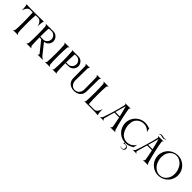

<svg xmlns="http://www.w3.org/2000/svg" viewBox="549 -3078 5469 5469"><g transform="rotate(45 3283.0 -344.0)"><path d="M555.2 -788.1Q601.1 -788.1 645 -790Q689 -792 710 -793.9L731 -795.9Q718.8 -747.1 713.9 -707Q710.9 -685.1 709.2 -650.1Q707.5 -615.2 707 -591.8V-567.9Q706.1 -571.8 704.3 -578.4Q702.6 -585 696 -604.5Q689.5 -624 681.4 -641.6Q673.3 -659.2 659.7 -680.4Q646 -701.7 630.6 -717.3Q615.2 -732.9 593.5 -743.4Q571.8 -753.9 547.9 -753.9H499H443.8Q431.2 -588.9 431.2 -431.2V-393.1Q432.6 -119.1 441.9 -57.1Q443.8 -42.5 455.6 -28.3Q467.3 -14.2 478 -7.8L488.8 -1H278.8Q280.8 -1.5 283.4 -2.7Q286.1 -3.9 293.7 -8.8Q301.3 -13.7 307.4 -19.5Q313.5 -25.4 319.1 -35.4Q324.7 -45.4 326.2 -57.1Q336.9 -158.2 336.9 -338.9V-393.1Q334.5 -607.9 324.2 -753.9H272H214.8Q191.9 -752.4 171.4 -741.5Q150.9 -730.5 136 -713.9Q121.1 -697.3 108.6 -677.7Q96.2 -658.2 88.1 -638.9Q80.1 -619.6 74.5 -603.8Q68.8 -587.9 66.4 -578.1L64 -567.9Q64 -657.2 57.1 -707Q55.2 -724.6 50.8 -746.8Q46.4 -769 43 -782.2L40 -795.9Q112.8 -788.1 215.8 -788.1Z M1094.2 -754.9H1068.8Q1035.6 -754.9 981.9 -751Q973.6 -737.3 972.2 -726.1Q965.8 -673.3 965.8 -477.1V-418Q981.4 -418 1023.7 -418.5Q1065.9 -418.9 1089.8 -418.9Q1152.3 -418.9 1199.2 -470.5Q1246.1 -522 1246.1 -586.9Q1246.1 -651.4 1201.7 -701.7Q1157.2 -752 1094.2 -754.9ZM1261.2 -1Q1263.2 -1.5 1266.1 -2.7Q1269 -3.9 1276.6 -7.6Q1284.2 -11.2 1290 -15.4Q1295.9 -19.5 1300.5 -25.9Q1305.2 -32.2 1305.2 -39.1Q1305.2 -43.9 1297.9 -55.2Q1296.9 -56.2 1296.9 -58.1L1034.2 -386.2L965.8 -384.8Q965.8 -212.9 975.1 -67.9Q976.6 -52.7 988.8 -36.1Q1001 -19.5 1012.2 -10.7L1023.9 -2L814 -1Q815.9 -2 818.8 -3.4Q821.8 -4.9 829.6 -10.5Q837.4 -16.1 843.5 -22.7Q849.6 -29.3 855.2 -39.8Q860.8 -50.3 861.8 -62Q872.1 -189.9 872.1 -395Q872.1 -584 860.8 -731Q858.9 -748.5 846.4 -762.5Q834 -776.4 822.8 -781.7L811 -787.1H930.2L1125 -788.1Q1207.5 -788.1 1266.8 -728.8Q1326.2 -669.4 1326.2 -586.9Q1326.2 -508.3 1273.4 -451.2Q1220.7 -394 1143.1 -388.2L1401.9 -64.9Q1420.9 -44.4 1444.1 -28.6Q1467.3 -12.7 1481 -6.8L1494.1 -1Z M1611.8 -58.1Q1622.1 -184.1 1622.1 -395Q1622.1 -588.9 1610.8 -733.9Q1609.4 -752.4 1597.9 -766.1Q1586.4 -779.8 1575.7 -784.2L1564.9 -788.1H1773.9L1771 -786.6Q1768.6 -785.2 1764.9 -782.7Q1761.2 -780.3 1756.3 -776.9Q1751.5 -773.4 1746.8 -768.8Q1742.2 -764.2 1738.3 -758.8Q1734.4 -753.4 1731.4 -746.6Q1728.5 -739.7 1728 -732.9Q1715.8 -573.2 1715.8 -395Q1715.8 -173.3 1727.1 -58.1Q1728.5 -43.5 1740.5 -29.1Q1752.4 -14.6 1763.7 -7.8L1774.9 -1H1564Q1565.9 -1.5 1568.8 -2.7Q1571.8 -3.9 1579.8 -8.8Q1587.9 -13.7 1594 -19.8Q1600.1 -25.9 1605.5 -36.1Q1610.8 -46.4 1611.8 -58.1Z M2095.2 -418.9Q2136.7 -418.9 2173.3 -443.1Q2210 -467.3 2231.2 -506.1Q2252.4 -544.9 2252.4 -586.9Q2252.4 -651.4 2207.5 -701.7Q2162.6 -752 2099.6 -754.9H2074.2Q2056.6 -754.9 2018.6 -752.9Q2006.3 -584 2005.4 -418.9ZM2131.3 -788.1Q2213.9 -788.1 2272.7 -728.8Q2331.5 -669.4 2331.5 -586.9Q2331.5 -504.4 2273.2 -446.3Q2214.8 -388.2 2132.3 -388.2L2005.4 -386.2Q2005.4 -189 2017.6 -33.2Q2017.6 -24.9 2026.4 -16.8Q2035.2 -8.8 2043.9 -4.9L2052.2 -1H1864.3Q1868.2 -2.9 1873.5 -6.3Q1878.9 -9.8 1888.7 -19Q1898.4 -28.3 1899.4 -36.1Q1911.6 -165.5 1911.6 -394Q1911.6 -585.9 1897.5 -763.2Q1896.5 -769 1888.2 -775.1Q1879.9 -781.2 1872.1 -784.2L1864.3 -787.1H1936.5Z M3049.3 -788.1Q3047.9 -787.6 3045.2 -786.4Q3042.5 -785.2 3035.6 -780.5Q3028.8 -775.9 3023.2 -770Q3017.6 -764.2 3012.9 -754.4Q3008.3 -744.6 3007.3 -732.9Q3002 -480.5 3002 -246.1Q3002 -134.3 2927.5 -67.6Q2853 -1 2734.9 -1Q2657.2 -1 2596.7 -30.3Q2536.1 -59.6 2501.7 -115.2Q2467.3 -170.9 2467.3 -245.1Q2467.3 -480.5 2461.9 -732.9Q2460.4 -751 2450.2 -764.9Q2439.9 -778.8 2430.7 -783.2L2420.9 -788.1H2599.1Q2595.2 -785.6 2589.1 -781Q2583 -776.4 2572 -762.2Q2561 -748 2559.1 -733.9Q2552.2 -367.2 2552.2 -245.1Q2552.2 -157.2 2603 -96.7Q2653.8 -36.1 2734.9 -36.1Q2815.9 -36.1 2866.9 -96.9Q2918 -157.7 2918 -245.1Q2918 -299.3 2916.3 -421.6Q2914.6 -543.9 2913.1 -638.7L2911.1 -733.9Q2909.2 -748 2899.2 -761.7Q2889.2 -775.4 2879.9 -781.7L2871.1 -788.1Z M3687 -78.1Q3689 -60.5 3693.6 -38.1Q3698.2 -15.6 3701.7 -2L3705.1 11.2Q3630.9 -2 3526.9 -2H3149.9Q3153.3 -3.4 3158.9 -6.6Q3164.6 -9.8 3174.1 -18.6Q3183.6 -27.3 3185.1 -35.2Q3196.8 -172.4 3196.8 -392.1Q3196.8 -580.1 3187 -730Q3186 -741.7 3180.9 -752Q3175.8 -762.2 3168.7 -768.6Q3161.6 -774.9 3154.8 -779.5Q3147.9 -784.2 3143.6 -786.1L3138.7 -788.1H3348.6Q3343.8 -785.2 3336.4 -780.3Q3329.1 -775.4 3316.4 -760Q3303.7 -744.6 3301.8 -730Q3291 -597.7 3291 -392.1Q3291 -183.6 3303.7 -35.2H3521Q3544.9 -35.2 3566.7 -45.2Q3588.4 -55.2 3603.8 -71.3Q3619.1 -87.4 3632.6 -106.7Q3646 -126 3654.3 -145.3Q3662.6 -164.6 3668.7 -180.7Q3674.8 -196.8 3677.2 -207L3679.7 -216.8Q3680.2 -127.9 3687 -78.1Z M4088.9 -736.8 3996.6 -412.1H4173.8Q4131.8 -592.8 4088.9 -736.8ZM3898.4 -61Q3897.5 -58.1 3897.5 -50.8Q3897.5 -39.1 3905 -29.1Q3912.6 -19 3921.6 -13.9Q3930.7 -8.8 3939 -4.9L3946.8 -1H3784.7Q3790.5 -3.9 3799.6 -9.3Q3808.6 -14.6 3826.2 -31Q3843.8 -47.4 3849.6 -64Q3910.6 -237.3 3956.5 -395Q3987.8 -502 4010.3 -589.6Q4032.7 -677.2 4040.3 -712.9Q4047.9 -748.5 4047.9 -753.9V-754.9Q4047.9 -762.7 4039.1 -771Q4030.3 -779.3 4021.5 -783.7L4012.7 -788.1H4244.6Q4243.2 -787.6 4240.2 -786.6Q4237.3 -785.6 4230.2 -782Q4223.1 -778.3 4217.8 -773.4Q4212.4 -768.6 4208 -760Q4203.6 -751.5 4203.6 -741.2Q4203.6 -740.2 4204.1 -737.8Q4204.6 -735.4 4204.6 -733.9Q4226.6 -585.9 4270.5 -395Q4310.5 -218.8 4358.4 -57.1Q4363.8 -39.6 4375.5 -25.6Q4387.2 -11.7 4396 -6.8L4404.8 -2L4193.8 -1Q4195.8 -2 4199 -3.9Q4202.1 -5.9 4210.4 -11.7Q4218.8 -17.6 4225.1 -23.7Q4231.4 -29.8 4236.6 -38.6Q4241.7 -47.4 4241.7 -56.2V-61Q4218.8 -206.1 4180.7 -377.9H3987.8Z M4899.4 -40Q4964.4 -54.2 5015.4 -94.2Q5066.4 -134.3 5095.7 -191.9L5073.7 -65.9Q5064.9 -69.3 5051.3 -59.1Q4946.3 13.2 4821.3 13.2Q4820.8 22.9 4821.3 29.3Q4821.8 35.6 4822.3 39.1L4822.8 42Q4839.8 33.2 4866.7 33.2Q4903.3 33.2 4929.4 57.4Q4955.6 81.5 4955.6 115.2Q4955.6 152.8 4929.9 176.5Q4904.3 200.2 4866.7 200.2H4863.3Q4860.4 200.2 4855.5 200Q4850.6 199.7 4838.4 197.8Q4826.2 195.8 4816.7 192.4Q4807.1 189 4799.3 181.9Q4791.5 174.8 4791.5 165Q4794.4 167.5 4799.6 171.4Q4804.7 175.3 4820.6 181.6Q4836.4 188 4852.5 188H4855.5Q4886.7 187.5 4905 168.2Q4923.3 148.9 4923.3 117.2Q4923.3 85 4905 65.2Q4886.7 45.4 4855.5 44.9H4852.5Q4821.8 44.9 4792.5 66.9Q4794.4 64.9 4800.3 12.2Q4711.4 7.8 4632.8 -33.2Q4554.2 -74.2 4499 -145.8Q4443.8 -217.3 4424.3 -307.1Q4414.6 -355 4414.6 -394Q4414.6 -486.8 4454.6 -569.8Q4494.6 -652.8 4567.9 -711.2Q4641.1 -769.5 4734.4 -790Q4782.2 -799.8 4821.3 -799.8Q4902.8 -799.8 4976.6 -769Q4980 -767.1 4990.2 -769.8Q5000.5 -772.5 5002.4 -777.8L5036.6 -641.1Q4995.6 -692.9 4935.5 -722.4Q4875.5 -752 4808.6 -752Q4775.9 -752 4746.6 -745.1Q4659.2 -726.6 4596.9 -663.6Q4534.7 -600.6 4523.4 -518.1Q4516.6 -460 4516.6 -422.9Q4516.6 -351.1 4539.1 -284.2Q4561.5 -217.3 4594.7 -164.1Q4633.8 -103 4698.2 -68.1Q4762.7 -33.2 4836.4 -33.2Q4870.1 -33.2 4899.4 -40Z M5318.4 -411.1H5495.6Q5454.1 -592.3 5410.6 -736.8ZM5516.6 1Q5518.6 0 5522 -1.7Q5525.4 -3.4 5533.7 -9.3Q5542 -15.1 5548.3 -21.5Q5554.7 -27.8 5560.1 -37.1Q5565.4 -46.4 5565.4 -55.2Q5565.4 -55.7 5564.9 -56.9Q5564.5 -58.1 5564.5 -59.1Q5540 -217.8 5503.4 -377H5309.6L5219.2 -59.1Q5218.3 -56.2 5218.3 -48.8Q5218.3 -39.1 5223.4 -30.5Q5228.5 -22 5235.8 -16.6Q5243.2 -11.2 5250.5 -7.3Q5257.8 -3.4 5263.2 -1.5Q5268.6 0.5 5268.6 1H5105.5Q5107.4 0 5111.1 -2Q5114.7 -3.9 5124.5 -10.5Q5134.3 -17.1 5142.6 -23.9Q5150.9 -30.8 5159.2 -41.3Q5167.5 -51.8 5171.4 -62Q5236.3 -249 5278.3 -394Q5309.6 -501 5332.3 -588.9Q5355 -676.8 5362.8 -713.4Q5370.6 -750 5370.6 -754.9Q5370.6 -763.2 5361.6 -771.7Q5352.5 -780.3 5343.8 -784.7L5334.5 -789.1H5567.4Q5565.9 -788.6 5563 -787.6Q5560.1 -786.6 5553 -782.7Q5545.9 -778.8 5540.5 -773.9Q5535.2 -769 5530.8 -760.5Q5526.4 -752 5526.4 -742.2Q5526.4 -741.2 5526.9 -738.8Q5527.3 -736.3 5527.3 -734.9Q5547.9 -597.2 5594.2 -394Q5638.2 -203.6 5682.6 -55.2Q5688 -37.6 5699.5 -23.4Q5710.9 -9.3 5719.7 -3.9L5728.5 1ZM5448.2 -879.9Q5489.7 -868.2 5513.7 -868.2Q5538.6 -868.2 5560.5 -884.8Q5567.4 -880.9 5567.4 -877Q5567.4 -875 5566.4 -874Q5534.2 -841.8 5486.3 -841.8Q5468.3 -841.8 5445.3 -848.1Q5387.7 -863.8 5372.6 -863.8Q5351.1 -863.8 5332.5 -845.2Q5324.2 -849.1 5324.2 -854Q5324.2 -855.5 5326.7 -857.9Q5351.1 -888.2 5397.5 -888.2Q5416 -888.2 5448.2 -879.9Z M6433.1 -282.2Q6440.4 -322.3 6440.4 -360.8Q6440.4 -503.9 6356.4 -630.9Q6312 -691.4 6246.6 -728.3Q6181.2 -765.1 6109.4 -765.1Q6080.1 -765.1 6055.2 -759.8Q5972.2 -741.7 5913.3 -674.1Q5854.5 -606.4 5837.4 -521Q5829.1 -470.2 5829.1 -429.2Q5829.1 -380.9 5839.4 -331.1Q5860.4 -237.3 5907.2 -168.9Q5948.7 -106 6015.6 -67.4Q6082.5 -28.8 6156.2 -28.8Q6180.7 -28.8 6211.4 -35.2Q6297.9 -54.2 6358.2 -124Q6418.5 -193.8 6433.1 -282.2ZM6046.4 -791Q6094.2 -800.8 6132.3 -800.8Q6224.6 -800.8 6307.4 -761Q6390.1 -721.2 6448.2 -648.4Q6506.3 -575.7 6526.4 -482.9Q6536.1 -435.1 6536.1 -397Q6536.1 -304.7 6496.3 -221.9Q6456.5 -139.2 6383.8 -81.1Q6311 -22.9 6218.3 -2.9Q6170.4 6.8 6132.3 6.8Q6040 6.8 5957.3 -33Q5874.5 -72.8 5816.4 -145.5Q5758.3 -218.3 5738.3 -311Q5728 -361.3 5728 -397Q5728 -489.3 5767.8 -572Q5807.6 -654.8 5880.6 -712.9Q5953.6 -771 6046.4 -791Z"/></g></svg>

Font: Anticva
Style: Regular
Weight: 400
Version: Version 1.000